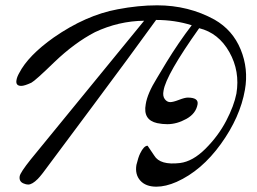

<svg xmlns="http://www.w3.org/2000/svg" viewBox="-20 -455 966 722"><path d="M69 235Q51 228 54 208Q56 194 96 144L522 -377Q426 -376 337 -334Q260 -294 184 -221Q113 -152 98 -144Q72 -132 60 -132Q38 -132 42 -154Q44 -166 52 -180Q86 -246 182 -314Q303 -398 422 -420Q500 -435 571 -435Q689 -435 787 -381Q855 -342 885 -269Q915 -196 901 -117Q883 -14 810.5 86.5Q738 187 644 229Q603 247 568 247Q528 247 507.5 224Q487 201 493 165Q500 136 507 122Q521 93 535 93L560 130Q582 167 657 158Q705 152 753 104Q801 56 830.5 -0.5Q860 -57 869 -103Q883 -187 842.5 -259Q802 -331 729 -349Q604 -173 595 -114Q591 -94 599.5 -82.5Q608 -71 620 -71Q631 -71 653 -79.5Q675 -88 686 -88Q727 -88 723 -63Q717 -28 681 -8Q645 12 609 12Q590 12 571 8Q517 -4 528 -63Q534 -103 570 -161L606 -221Q652 -296 701 -360Q638 -380 567 -380Q468 -243 331.5 -60Q195 123 172 154Q136 204 122 218Q101 239 86 239Q78 239 69 235Z"/></svg>

Font: GFS Didot
Style: Italic
Weight: 400
Italic angle: -12°
Designer: Takis Katsoulidis and George D. Matthiopoulos
Foundry: George Matthiopoulos and Takis Katsoulidis
Version: Version 1.0